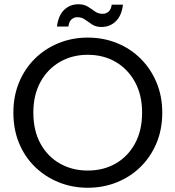

<svg xmlns="http://www.w3.org/2000/svg" viewBox="-20 -877 826 904"><path d="M393 7Q320 7 256 -19Q192 -45 144 -92Q96 -139 69.5 -203.5Q43 -268 43 -347Q43 -424 69.5 -488.5Q96 -553 144 -600.5Q192 -648 256 -674Q320 -700 393 -700Q467 -700 531 -674Q595 -648 642.5 -600.5Q690 -553 717 -488.5Q744 -424 744 -347Q744 -268 717 -203.5Q690 -139 642.5 -92Q595 -45 531 -19Q467 7 393 7ZM393 -74Q467 -74 524.5 -107Q582 -140 615.5 -201Q649 -262 649 -347Q649 -430 615.5 -491Q582 -552 524.5 -585.5Q467 -619 393 -619Q320 -619 262 -585.5Q204 -552 170.5 -491Q137 -430 137 -347Q137 -262 170.5 -201Q204 -140 262 -107Q320 -74 393 -74ZM458 -750Q432 -750 414 -761.5Q396 -773 380.5 -784.5Q365 -796 344 -796Q328 -796 316.5 -785.5Q305 -775 302 -752H248Q255 -805 282.5 -831Q310 -857 349 -857Q375 -857 393 -846Q411 -835 426.5 -823.5Q442 -812 463 -812Q480 -812 491.5 -822.5Q503 -833 506 -855H559Q553 -804 525.5 -777Q498 -750 458 -750Z"/></svg>

Font: Parkinsans Light
Style: Regular
Weight: 400
Version: Version 1.000